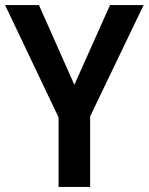

<svg xmlns="http://www.w3.org/2000/svg" viewBox="-20 -734 584 754"><path d="M272 -401 133 -714H0L210 -273V0H334V-277L544 -714H412Z"/></svg>

Font: Noto Sans Arabic SemCond SemBd
Style: Regular
Weight: 600
Width: 4
Designer: Monotype Design Team, Nadine Chahine, Nizar Qandah and Khaled Hosny
Foundry: Monotype Imaging Inc.
Version: Version 2.012